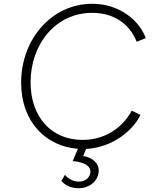

<svg xmlns="http://www.w3.org/2000/svg" viewBox="-20 -777 843 1017"><path d="M396 220C456 220 503 179 503 126C503 90 475 59 421 49L436 12C577 4 683 -85 724 -168L678 -191C627 -98 535 -36 417 -36C253 -36 142 -156 142 -341C142 -542 274 -709 468 -709C585 -709 667 -649 704 -556L752 -575C722 -661 620 -757 469 -757C255 -757 92 -571 92 -339C92 -130 225 -1 393 11L365 76C423 82 459 99 459 132C459 162 432 185 398 185C372 185 342 172 324 149L305 181C327 208 362 220 396 220Z"/></svg>

Font: Mluvka ExtraLight
Style: Italic
Weight: 200
Italic angle: -8°
Designer: Modified by Jiří Krblich, Original typeface by Gumpita Rahayu
Foundry: Gumpita Rahayu & Jiří Krblich
Version: Version 2.000;Glyphs 3.1.1 (3134)